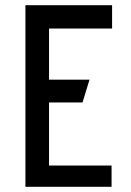

<svg xmlns="http://www.w3.org/2000/svg" viewBox="-20 -720 505 740"><path d="M410 0V-82H169V-325H298L325 -413H169V-610H412V-700H78V0Z"/></svg>

Font: Advent Pro
Style: SemiBold
Weight: 600
Designer: Andreas Kalpakidis
Foundry: Andreas Kalpakidis
Version: Version 2.002 2008